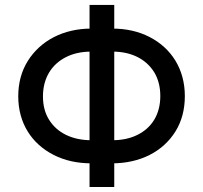

<svg xmlns="http://www.w3.org/2000/svg" viewBox="-20 -747 811 767"><path d="M427.6 -94.5C540.1 -94.5 631 -141.3 681.1 -222.3C706 -262.4 718.4 -309.7 718.4 -363.3C718.4 -471.2 664.4 -554.7 577.1 -599.4C533.4 -621.8 483.7 -632.8 428.6 -632.8H344.5C233.7 -632.8 142.4 -585.2 91.3 -503.9C65.7 -463.1 52.9 -415.8 52.9 -361.9C52.9 -255 106.9 -172.2 195 -127.8C239 -105.5 289.1 -94.5 345.5 -94.5ZM345.5 -186.8C268.5 -186.8 208.8 -215.9 176.1 -268.5C159.8 -294.4 151.6 -325.6 151.6 -361.9C151.6 -435.4 186.1 -490.1 244.3 -519.2C273.1 -533.7 306.5 -540.8 344.5 -540.8H430C505 -540.8 563.6 -511 596.2 -458.1C612.2 -431.5 620.4 -399.9 620.4 -363.3C620.4 -290.8 587 -236.9 529.5 -208.5C500.7 -193.9 466.6 -186.8 427.6 -186.8ZM337.7 -727.3V0H436.4V-727.3Z"/></svg>

Font: Inter 465
Style: Regular
Weight: 400
Designer: Rasmus Andersson
Foundry: rsms
Version: Version 3.019;Glyphs 3.1.2 (3151)